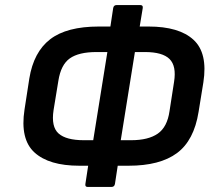

<svg xmlns="http://www.w3.org/2000/svg" viewBox="-20 -724 853 760"><path d="M294 -68Q174 -68 116.5 -120.5Q59 -173 77 -290L96 -413Q113 -518 178.5 -568.5Q244 -619 371 -619H417L428 -692Q430 -704 442 -704H535Q547 -704 545 -692L533 -619H568Q689 -619 746 -566.5Q803 -514 785 -398L766 -281Q748 -168 680.5 -118Q613 -68 489 -68H446L435 4Q433 16 421 16H327Q316 16 318 4L329 -68ZM312 -169H349L405 -518H362Q292 -518 256.5 -493Q221 -468 211 -404L192 -288Q182 -222 212 -195.5Q242 -169 312 -169ZM554 -518H514L458 -169H499Q567 -169 604.5 -195Q642 -221 651 -284L669 -400Q679 -463 651 -490.5Q623 -518 554 -518Z"/></svg>

Font: Sofia Sans
Style: Bold Italic
Weight: 700
Italic angle: -9°
Designer: Botio Nikoltchev, Ani Petrova
Foundry: lettersoup
Version: Version 4.101; ttfautohint (v1.8.4.7-5d5b)